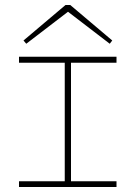

<svg xmlns="http://www.w3.org/2000/svg" viewBox="-20 -747 542 768"><path d="M252 -700 85 -572 74 -585 242 -727H261L429 -585L419 -572ZM446 1H56V-22H239V-496H56V-520H446V-496H264V-22H446Z"/></svg>

Font: BhuTuka Expanded One
Style: Regular
Weight: 400
Designer: Erin McLaughlin
Version: Version 1.000; ttfautohint (v1.8.3)